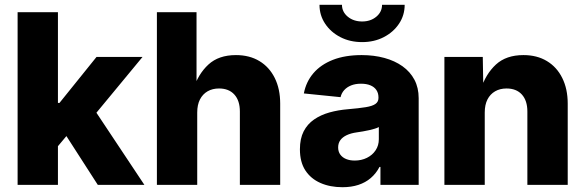

<svg xmlns="http://www.w3.org/2000/svg" viewBox="-20 -779 2466 809"><path d="M207 -142.6V-345.2H230.5L386.7 -539.1H580.6L352.1 -262.7H307.6ZM54.2 0V-727.5H224.1V0ZM392.1 0 247.6 -224.6 358.9 -345.2 588.4 0Z M811 -304.7V0H641.1V-727.5H808.1V-401.4H793.9Q814.9 -467.3 858.2 -507.1Q901.4 -546.9 974.1 -546.9Q1031.2 -546.9 1073 -521.7Q1114.7 -496.6 1137.7 -450.4Q1160.6 -404.3 1160.6 -342.3V0H990.7V-309.1Q990.7 -355 967.5 -380.6Q944.3 -406.2 902.8 -406.2Q875.5 -406.2 854.7 -394.3Q834 -382.3 822.5 -359.9Q811 -337.4 811 -304.7Z M1422.9 9.8Q1370.6 9.8 1330.1 -8.1Q1289.6 -25.9 1266.6 -61Q1243.7 -96.2 1243.7 -149.9Q1243.7 -194.8 1259.5 -225.6Q1275.4 -256.3 1303.5 -275.6Q1331.5 -294.9 1368.2 -305.2Q1404.8 -315.4 1446.3 -318.8Q1492.7 -322.8 1521 -327.4Q1549.3 -332 1562 -341.1Q1574.7 -350.1 1574.7 -366.2V-368.7Q1574.7 -386.7 1565.9 -399.7Q1557.1 -412.6 1540.8 -419.4Q1524.4 -426.3 1501 -426.3Q1477.5 -426.3 1459.7 -419.2Q1441.9 -412.1 1430.4 -399.4Q1418.9 -386.7 1415 -369.6L1260.3 -385.3Q1269.5 -434.1 1300.5 -470.5Q1331.5 -506.8 1382.8 -526.9Q1434.1 -546.9 1503.9 -546.9Q1555.7 -546.9 1599.6 -534.9Q1643.6 -522.9 1676 -499.8Q1708.5 -476.6 1726.3 -442.9Q1744.1 -409.2 1744.1 -365.2V0H1583V-75.7H1579.1Q1564.5 -47.9 1542.2 -28.8Q1520 -9.8 1490.2 0Q1460.4 9.8 1422.9 9.8ZM1474.6 -102.5Q1502.9 -102.5 1526.1 -114Q1549.3 -125.5 1562.7 -145.8Q1576.2 -166 1576.2 -192.4V-243.7Q1569.3 -239.7 1558.6 -236.6Q1547.9 -233.4 1535.2 -230.5Q1522.5 -227.5 1509 -225.3Q1495.6 -223.1 1482.9 -221.2Q1458.5 -217.8 1440.9 -209.5Q1423.3 -201.2 1414.1 -188.5Q1404.8 -175.8 1404.8 -157.7Q1404.8 -140.1 1413.8 -127.7Q1422.9 -115.2 1438.5 -108.9Q1454.1 -102.5 1474.6 -102.5ZM1505.9 -601.6Q1454.6 -601.6 1414.1 -622.6Q1373.5 -643.6 1349.9 -679.2Q1326.2 -714.8 1326.2 -758.8H1420.9Q1420.9 -729 1445.3 -708.7Q1469.7 -688.5 1505.9 -688.5Q1541.5 -688.5 1565.7 -708.7Q1589.8 -729 1589.8 -758.8H1685.1Q1685.1 -714.8 1661.4 -679.2Q1637.7 -643.6 1597.2 -622.6Q1556.6 -601.6 1505.9 -601.6Z M2022.5 -304.7V0H1852.5V-539.1H2014.2L2016.6 -401.4H2005.4Q2026.4 -467.3 2069.6 -507.1Q2112.8 -546.9 2185.5 -546.9Q2242.7 -546.9 2284.4 -521.7Q2326.2 -496.6 2349.1 -450.4Q2372.1 -404.3 2372.1 -342.3V0H2202.1V-309.1Q2202.1 -355 2179 -380.6Q2155.8 -406.2 2114.3 -406.2Q2086.9 -406.2 2066.2 -394.3Q2045.4 -382.3 2033.9 -359.9Q2022.5 -337.4 2022.5 -304.7Z"/></svg>

Font: Inter 18pt ExtraBold
Style: Regular
Weight: 800
Designer: Rasmus Andersson
Foundry: rsms
Version: Version 4.001;git-66647c0bb